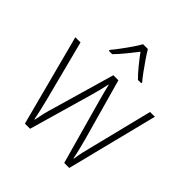

<svg xmlns="http://www.w3.org/2000/svg" viewBox="-205 -907 1050 1050"><g transform="rotate(45 320.5 -382.0)"><path d="M352 -373Q337 -427 326 -474H324Q319 -449 312.5 -424Q306 -399 299 -373L192 0H152L13 -529H53L144 -177Q154 -137 160.5 -108.5Q167 -80 172 -54H175Q179 -77 186 -107Q193 -137 205 -176L307 -529H346L445 -175Q454 -141 461.5 -111Q469 -81 474 -54H477Q481 -83 486.5 -108Q492 -133 502 -171L591 -529H628L495 0H456ZM339 -764Q352 -742 371.5 -713.5Q391 -685 411 -657.5Q431 -630 446 -613V-606H420Q395 -631 368.5 -663.5Q342 -696 321 -725Q299 -697 272.5 -664Q246 -631 221 -606H195V-613Q211 -632 231.5 -659.5Q252 -687 271 -714.5Q290 -742 302 -764Z"/></g></svg>

Font: Noto Sans Telugu SemiCondensed ExtraLight
Style: Regular
Weight: 200
Width: 4
Designer: Jelle Bosma - Monotype Design Team
Foundry: Monotype Imaging Inc.
Version: Version 2.005; ttfautohint (v1.8.4.7-5d5b)